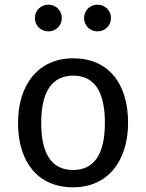

<svg xmlns="http://www.w3.org/2000/svg" viewBox="-20 -788 624 820"><path d="M57 -263C57 -96 142 12 292 12C441 12 527 -101 527 -264C527 -431 443 -539 293 -539C143 -539 57 -426 57 -263ZM293 -465C380 -465 428 -401 428 -264C428 -126 380 -62 292 -62C204 -62 156 -126 156 -263C156 -401 205 -465 293 -465ZM339 -711C339 -679 364 -654 396 -654C429 -654 454 -679 454 -711C454 -743 429 -768 396 -768C364 -768 339 -743 339 -711ZM129 -711C129 -679 154 -654 187 -654C219 -654 244 -679 244 -711C244 -743 219 -768 187 -768C154 -768 129 -743 129 -711Z"/></svg>

Font: FiraGO Unicode
Style: Regular
Weight: 400
Designer: bBox Type
Foundry: bBox Type GmbH
Version: Version 1.001;PS 001.001;hotconv 1.0.88;makeotf.lib2.5.64775